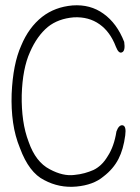

<svg xmlns="http://www.w3.org/2000/svg" viewBox="-20 -745 540 742"><path d="M428 -564Q406 -622 365 -651Q323 -681 265 -678Q205 -673 165 -641Q123 -606 96 -544Q67 -480 64 -378Q63 -326 69.5 -280.5Q76 -235 91 -196Q118 -119 172 -91Q224 -63 268 -69Q289 -71 307 -76Q325 -81 341 -88Q356 -95 370 -108Q384 -121 396 -141Q421 -179 430 -237Q439 -262 453 -261Q469 -259 464 -222Q457 -168 438 -131Q418 -92 380 -63Q341 -30 275 -24Q209 -18 151 -49Q92 -78 57 -173Q38 -219 30.5 -271.5Q23 -324 25 -382Q30 -498 62 -569Q91 -639 143 -680Q192 -718 260 -724Q329 -729 380 -692Q432 -655 460 -583Q465 -549 452 -543Q439 -536 428 -564Z"/></svg>

Font: Yomogi
Style: Regular
Weight: 400
Designer: satsuyako
Foundry: satsuyako
Version: Version 3.100